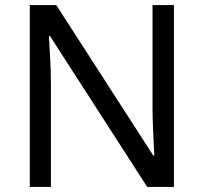

<svg xmlns="http://www.w3.org/2000/svg" viewBox="-20 -734 800 754"><path d="M663 0H558L176 -593H172Q174 -558 177 -506Q180 -454 180 -399V0H97V-714H201L582 -123H586Q585 -139 583.5 -171Q582 -203 580.5 -241Q579 -279 579 -311V-714H663Z"/></svg>

Font: Noto Sans Tifinagh Tawellemmet
Style: Regular
Weight: 400
Designer: JamraPatel
Foundry: JamraPatel LLC
Version: Version 2.006; ttfautohint (v1.8.4.7-5d5b)